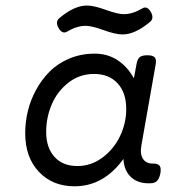

<svg xmlns="http://www.w3.org/2000/svg" viewBox="-20 -653 640 684"><path d="M69.8 -178.7Q69.8 -92.3 118.7 -40.8Q167.5 10.7 245.1 10.7Q351.1 10.7 421.9 -89.8L419.4 -95.7Q419.4 -50.3 443.6 -25.1Q467.8 0 508.8 0H514.2Q530.8 0 539.1 -8.1Q547.4 -16.1 551.3 -35.2Q554.7 -54.2 548.8 -62.3Q543 -70.3 526.4 -70.3H523.9Q500.5 -70.3 489.3 -87.2Q478 -104 483.9 -136.2L534.7 -424.3Q537.6 -441.4 531 -448.7Q524.4 -456.1 505.4 -456.1H504.4Q485.4 -456.1 477.3 -449Q469.2 -441.9 466.3 -424.3L457 -374Q434.6 -415 398.9 -438.5Q363.3 -461.9 317.9 -461.9Q269 -461.9 227.5 -444.6Q186 -427.2 157.5 -398.7Q128.9 -370.1 108.6 -333Q88.4 -295.9 79.1 -256.8Q69.8 -217.8 69.8 -178.7ZM429.7 -264.2Q429.7 -214.4 407.7 -168.2Q385.7 -122.1 345.2 -91.8Q304.7 -61.5 255.9 -61.5Q203.1 -61.5 173.8 -94.5Q144.5 -127.4 144.5 -183.1Q144.5 -234.4 164.3 -281Q184.1 -327.6 223.9 -358.6Q263.7 -389.6 314.9 -389.6Q367.7 -389.6 398.7 -356.4Q429.7 -323.2 429.7 -264.2ZM191.9 -588.9Q175.8 -575.7 189 -552.7Q202.1 -530.3 219.2 -540.5Q253.9 -561 285.2 -561Q306.6 -561 349.1 -545.7Q391.6 -530.3 416.5 -530.3Q460.9 -530.3 514.2 -574.7Q530.3 -587.9 517.1 -610.8Q503.9 -633.3 486.8 -623Q452.1 -602.5 420.9 -602.5Q399.4 -602.5 356.9 -617.9Q314.5 -633.3 289.6 -633.3Q245.1 -633.3 191.9 -588.9Z"/></svg>

Font: Courier Prime Code
Style: Italic
Weight: 400
Italic angle: -10°
Designer: Alan Dague-Greene
Foundry: Quote-Unquote Apps
Version: Version 3.18